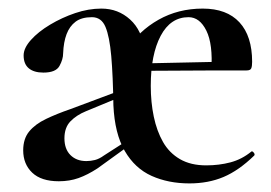

<svg xmlns="http://www.w3.org/2000/svg" viewBox="-20 -415 630 447"><path d="M421 12Q372 12 333 -5.5Q294 -23 270.5 -63.5Q247 -104 244 -170Q243 -239 239 -284.5Q235 -330 225.5 -352.5Q216 -375 194 -375Q170 -375 156 -364.5Q142 -354 135 -335.5Q128 -317 127 -291Q127 -277 118.5 -261.5Q110 -246 81 -246Q59 -246 47 -256Q35 -266 35 -286Q35 -303 52 -322Q69 -341 96.5 -357.5Q124 -374 155 -384.5Q186 -395 216 -395Q255 -395 283 -369.5Q311 -344 316 -299Q318 -287 321.5 -274.5Q325 -262 328 -247Q331 -232 331 -215Q331 -177 338 -143.5Q345 -110 359.5 -84.5Q374 -59 399 -44.5Q424 -30 460 -30Q490 -30 516.5 -37Q543 -44 565 -62Q567 -64 570.5 -60Q574 -56 572 -53Q536 -18 500.5 -3Q465 12 421 12ZM296 -250 295 -267 484 -271V-251ZM331 -215 275 -299Q303 -343 349 -369Q395 -395 452 -395Q508 -395 537.5 -363Q567 -331 567 -271Q567 -261 565 -256Q563 -251 554 -251H472Q476 -312 460.5 -343.5Q445 -375 419 -375Q377 -375 354 -331.5Q331 -288 331 -215ZM117 7Q76 7 55 -13Q34 -33 34 -65Q34 -92 48 -109Q62 -126 87 -138Q112 -150 144 -161L251 -201L255 -187L180 -156Q158 -147 144 -132.5Q130 -118 130 -93Q130 -68 144 -54Q158 -40 181 -40Q191 -40 201 -42.5Q211 -45 222 -53L278 -89L279 -75L207 -23Q184 -8 163 -0.5Q142 7 117 7Z"/></svg>

Font: Cormorant Garamond Light SemiBold
Style: Regular
Weight: 600
Version: Version 4.001